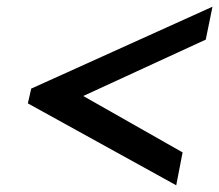

<svg xmlns="http://www.w3.org/2000/svg" viewBox="-20 -618 653 572"><path d="M63 -310 73 -354 613 -598 593 -500 228 -332 524 -164 505 -66Z"/></svg>

Font: Trirong Black
Style: Italic
Weight: 900
Italic angle: -12°
Designer: Katatrad Team
Foundry: CadsonDemak
Version: Version 1.001